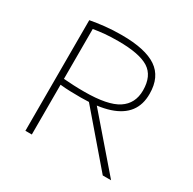

<svg xmlns="http://www.w3.org/2000/svg" viewBox="-137 -741 883 880"><g transform="rotate(30 305.0 -300.5)"><path d="M102.5 0V-585.5Q137 -592 178 -596.5Q219 -601 267 -601Q391.5 -601 451.2 -560.5Q511 -520 511 -431.5Q511.5 -374 482.5 -335.8Q453.5 -297.5 394.5 -278.2Q335.5 -259 246.5 -259Q216 -259 190 -259.8Q164 -260.5 136.5 -263.5V0ZM512 0 269 -283H311.5L556 0ZM246.5 -290Q370 -290 423.5 -325Q477 -360 477 -429.5Q477 -506.5 427.5 -537.8Q378 -569 266.5 -569Q225.5 -569 195.8 -566.2Q166 -563.5 136.5 -558.5V-294.5Q167.5 -292.5 189.5 -291.2Q211.5 -290 246.5 -290Z"/></g></svg>

Font: Encode Sans SC SemiExpanded Thin
Style: Regular
Weight: 250
Width: 6
Designer: Multiple Designers
Foundry: Impallari Type
Version: Version 3.002